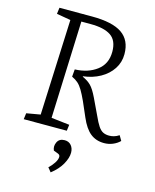

<svg xmlns="http://www.w3.org/2000/svg" viewBox="-138 -792 926 1150"><g transform="rotate(15 324.5 -217.0)"><path d="M269 -367Q351 -370 405 -411Q459 -452 459 -527Q459 -597 416.5 -625.5Q374 -654 291 -654H233L210 -51L323 -38L318 0H51L56 -38L142 -53L167 -646L80 -661L85 -700H287Q414 -700 473.5 -659Q533 -618 533 -532Q533 -481 506 -440Q479 -399 432.5 -373Q386 -347 327 -340V-337Q359 -323 379.5 -302.5Q400 -282 423 -234L471 -133Q488 -95 502 -74Q516 -53 532 -45Q548 -37 570 -37Q584 -37 599 -41Q614 -45 631 -56L649 -25Q631 -7 605.5 3.5Q580 14 552 14Q502 14 467 -14Q432 -42 405 -105L365 -197Q347 -236 333 -259.5Q319 -283 303 -297Q287 -311 265 -321ZM289 266 268 240Q286 224 300.5 202Q315 180 315 163Q315 150 300 145L274 135Q263 110 275.5 84Q288 58 321 58Q347 58 362 76Q377 94 377 121Q377 153 355 192.5Q333 232 289 266Z"/></g></svg>

Font: Literata 12pt Light
Style: Italic
Weight: 300
Italic angle: -2°
Designer: Latin by Veronika Burian and Jose Scaglione. Greek by Irene Vlachou. Cyrillic by Vera Evstafieva
Foundry: TypeTogether
Version: Version 3.002